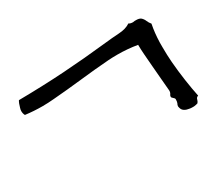

<svg xmlns="http://www.w3.org/2000/svg" viewBox="-73 -549 664 593"><g transform="rotate(-30 258.5 -252.5)"><path d="M502 -113.3Q495.1 -111.3 493.7 -105Q492.2 -98.6 488.3 -93.8Q483.4 -91.8 474.6 -90.8H467.8Q462.9 -90.8 458 -91.8Q449.2 -92.8 441.9 -97.2Q434.6 -101.6 432.6 -110.4Q431.6 -113.3 431.6 -115.2Q431.6 -120.1 434.6 -125Q436.5 -129.9 436.5 -136.7V-139.6Q435.5 -142.6 431.2 -146Q426.8 -149.4 426.8 -152.3Q426.8 -157.2 430.7 -162.1Q432.6 -166 432.6 -169.9V-171.9Q430.7 -193.4 428.7 -217.3Q426.8 -241.2 424.8 -264.2Q422.9 -287.1 421.4 -307.1Q419.9 -327.1 419.9 -341.8Q384.8 -347.7 348.6 -347.7Q333 -347.7 317.4 -346.7Q264.6 -342.8 212.9 -336.9Q161.1 -331.1 110.4 -327.1Q89.8 -325.2 69.3 -325.2Q39.1 -325.2 8.8 -329.1Q4.9 -335.9 4.9 -344.7Q4.9 -349.6 6.8 -355.5Q10.7 -370.1 15.6 -377.9Q103.5 -378.9 178.7 -383.8Q253.9 -388.7 335 -397.5Q360.4 -400.4 385.7 -401.9Q411.1 -403.3 426.8 -414.1Q431.6 -410.2 441.4 -410.2Q444.3 -410.2 447.3 -411.1H453.1Q462.9 -411.1 468.8 -407.2Q475.6 -401.4 479 -393.1Q482.4 -384.8 488.3 -377.9Q482.4 -348.6 481.4 -314.5V-296.9Q481.4 -270.5 483.4 -244.1Q486.3 -209 491.2 -175.3Q496.1 -141.6 502 -113.3Z"/></g></svg>

Font: Crafty Girls
Style: Regular
Weight: 400
Designer: Crystal Kluge
Foundry: Font Diner, Inc DBA Tart Workshop
Version: Version 1.001